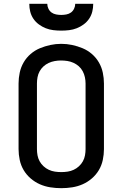

<svg xmlns="http://www.w3.org/2000/svg" viewBox="-20 -975 640 1003"><path d="M300 8Q271 8 242.5 3.5Q214 -1 188 -12.5Q162 -24 140 -43Q118 -62 103.5 -86.5Q89 -111 83 -139.5Q77 -168 77 -196V-539Q77 -567 83 -595.5Q89 -624 103.5 -649Q118 -674 140 -693Q162 -712 188.5 -723Q215 -734 243 -740Q271 -746 300 -746Q329 -746 357 -740Q385 -734 411.5 -723Q438 -712 460 -693Q482 -674 496.5 -649Q511 -624 517 -595.5Q523 -567 523 -539V-196Q523 -168 517 -139.5Q511 -111 496.5 -86.5Q482 -62 460 -43Q438 -24 412 -12.5Q386 -1 357.5 3.5Q329 8 300 8ZM300 -76Q317 -76 333.5 -78.5Q350 -81 365 -88Q380 -95 392.5 -106.5Q405 -118 413 -132.5Q421 -147 424 -163.5Q427 -180 427 -196V-539Q427 -555 423.5 -571.5Q420 -588 412 -603Q404 -618 391.5 -629Q379 -640 363.5 -647Q348 -654 331.5 -656.5Q315 -659 298 -659Q282 -659 265.5 -656Q249 -653 234 -646Q219 -639 207 -628Q195 -617 187 -602.5Q179 -588 176 -571.5Q173 -555 173 -539V-196Q173 -180 176 -163.5Q179 -147 187 -132.5Q195 -118 207.5 -106.5Q220 -95 235 -88Q250 -81 266.5 -78.5Q283 -76 300 -76ZM300 -815Q279 -815 258.5 -817.5Q238 -820 219 -827.5Q200 -835 183 -847.5Q166 -860 154.5 -877Q143 -894 138 -914Q133 -934 133 -955H227Q227 -942 233 -929.5Q239 -917 249.5 -909.5Q260 -902 273.5 -899.5Q287 -897 300 -897Q313 -897 326.5 -899.5Q340 -902 350.5 -909.5Q361 -917 367 -929.5Q373 -942 373 -955H467Q467 -934 462 -914Q457 -894 445.5 -877Q434 -860 417 -847.5Q400 -835 381 -827.5Q362 -820 341.5 -817.5Q321 -815 300 -815Z"/></svg>

Font: Zed Mono Medium Extended
Style: Regular
Weight: 500
Width: 7
Monospace: yes
Designer: Belleve Invis
Foundry: Belleve Invis
Version: Version 1.0.0; ttfautohint (v1.8.4)